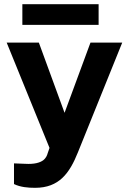

<svg xmlns="http://www.w3.org/2000/svg" viewBox="-20 -731 620 919"><path d="M148 168C263 168 313 98 353 -2L565 -527H413L289 -191L166 -527H12L217 -23L208 3C206 10 202 24 187 36C172 47 146 56 99 53L47 51V150C78 165 114 168 148 168ZM87 -711V-612H452V-711Z"/></svg>

Font: Cheyenne Sans
Style: Bold
Weight: 700
Designer: The Public Sans project authors (U.S. Web Design System), Libre Franklin designed by Pablo Impallari and Rodrigo Fuenzal
Foundry: The Cheyenne Sans Project Authors
Version: Version 2.007